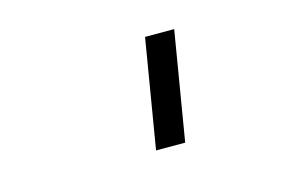

<svg xmlns="http://www.w3.org/2000/svg" viewBox="-50 -837 700 471"><g transform="rotate(-15 300.0 -602.0)"><path d="M297 -464 343 -740H417L371 -464Z"/></g></svg>

Font: iA Writer Mono V
Style: Regular
Weight: 400
Italic angle: -9.5°
Designer: Mike Abbink, Paul van der Laan, Pieter van Rosmalen
Foundry: Bold Monday
Version: Version 2.000